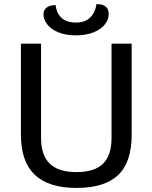

<svg xmlns="http://www.w3.org/2000/svg" viewBox="-20 -915 749 945"><path d="M83 -251V-700H182V-237Q182 -151 225 -109.5Q268 -68 356 -68Q445 -68 487 -109Q529 -150 529 -237V-700H628V-251Q628 -117 561.5 -53.5Q495 10 356 10Q219 10 151 -55Q83 -120 83 -251ZM194 -845Q194 -866 210 -878Q226 -890 254 -890Q258 -850 283 -827Q308 -804 354 -804Q399 -804 424 -829Q449 -854 455 -895Q515 -895 515 -846Q515 -818 495.5 -794Q476 -770 439.5 -755.5Q403 -741 354 -741Q303 -741 267 -756Q231 -771 212.5 -795Q194 -819 194 -845Z"/></svg>

Font: Krub Medium
Style: Regular
Weight: 500
Designer: Ekaluck Peanpanawate
Foundry: Cadson Demak Co.,Ltd.
Version: Version 1.000; ttfautohint (v1.6)